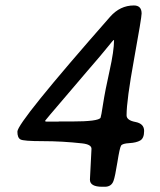

<svg xmlns="http://www.w3.org/2000/svg" viewBox="-20 -675 594 711"><path d="M153.3 -224.6H194.3L198.7 -225.1H244.6Q345.7 -225.1 352.5 -239.3Q354.5 -243.2 361.8 -290.8Q369.1 -338.4 385.7 -412.6Q402.3 -486.8 402.3 -526.4L400.9 -526.9Q399.4 -526.9 381.1 -503.9Q362.8 -481 349.6 -465.8L329.1 -441.9L302.2 -410.6Q296.4 -403.3 221.9 -316.4Q147.5 -229.5 147.5 -228.5V-226.6Q147.5 -224.6 153.3 -224.6ZM44.4 -187.5Q44.4 -222.2 387.7 -612.8Q424.8 -654.8 475.6 -654.8Q504.4 -654.8 504.4 -625Q504.4 -609.9 476.6 -456.8Q448.7 -303.7 448.7 -248Q448.7 -229.5 481.2 -223.4Q513.7 -217.3 513.7 -190.2Q513.7 -163.1 499.3 -154.8Q484.9 -146.5 459.2 -145Q433.6 -143.6 428.5 -136Q423.3 -128.4 414.8 -74.7Q406.2 -21 400.4 -5.4Q392.6 16.6 368.2 16.6H358.4Q313 16.6 313 -9.8L318.8 -124Q318.8 -140.1 284.7 -144Q210 -152.3 138.4 -152.3Q66.9 -152.3 55.7 -158.7Q44.4 -165 44.4 -187.5Z"/></svg>

Font: Averia Sans Libre
Style: Italic
Weight: 400
Italic angle: -7.90001°
Version: Version 1.002